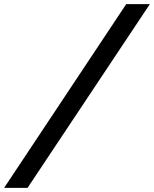

<svg xmlns="http://www.w3.org/2000/svg" viewBox="-90 -811 749 934"><path d="M639 -791H524L-70 103H44Z"/></svg>

Font: Geom SemiBold
Style: Bold Italic
Weight: 600
Italic angle: -10°
Version: Version 1.102